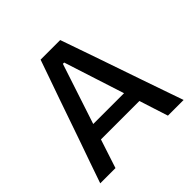

<svg xmlns="http://www.w3.org/2000/svg" viewBox="-178 -884 1056 1056"><g transform="rotate(-45 350.0 -356.5)"><path d="M26.5 0Q46.5 -57.5 68.5 -121Q90.5 -184.5 111 -241.5L196 -486.5Q219.5 -552.5 238 -605.8Q256.5 -659 275.5 -713H428Q447.5 -657.5 465.8 -604.5Q484 -551.5 507 -486L591.5 -240.5Q612 -181.5 633.5 -119.2Q655 -57 675 0H553Q540 -41 526 -83.8Q512 -126.5 499 -168H200Q186.5 -126 172.2 -83.2Q158 -40.5 145 0ZM346 -610 230 -258H469.5L356 -610Z"/></g></svg>

Font: Commissioner Medium
Style: Regular
Weight: 500
Designer: Kostas Bartsokas
Foundry: Kostas Bartsokas
Version: Version 1.000; ttfautohint (v1.8.3)